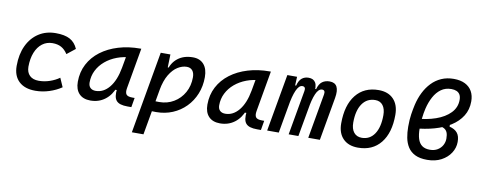

<svg xmlns="http://www.w3.org/2000/svg" viewBox="-76 -1114 4254 1710"><g transform="rotate(10 2051.0 -259.0)"><path d="M271.5 -83Q322.3 -83 370.8 -99.6Q419.4 -116.2 457 -143.1L492.2 -63Q444.3 -30.3 382.8 -10.3Q321.3 9.8 257.3 9.8Q161.1 9.8 108.4 -40Q55.7 -89.8 55.7 -180.2Q55.7 -285.2 92.3 -363Q128.9 -440.9 195.1 -484.1Q261.2 -527.3 350.1 -527.3Q430.2 -527.3 477.5 -502Q524.9 -476.6 549.3 -419.9L473.6 -359.9Q448.2 -398.9 415.5 -416.7Q382.8 -434.6 336.4 -434.6Q283.7 -434.6 243.9 -404.3Q204.1 -374 182.4 -319.3Q160.6 -264.6 160.2 -190.9Q160.6 -139.6 189.7 -111.3Q218.8 -83 271.5 -83Z M755.4 10.3Q689 10.3 652.8 -27.8Q616.7 -65.9 616.7 -135.3Q616.7 -223.1 654.1 -294.7Q691.4 -366.2 758.8 -417Q826.2 -467.8 916.5 -495.1Q1006.8 -522.5 1112.8 -522.5H1122.6L1058.1 -154.8Q1051.3 -115.7 1064.2 -98.1Q1077.1 -80.6 1120.1 -80.6H1140.1L1125.5 4.9H1090.8Q1053.2 4.9 1028.1 -2.7Q1002.9 -10.3 989 -26.6Q975.1 -43 971.2 -69.8Q967.3 -96.7 972.2 -135.3L1000.5 -122.6H943.8L969.7 -150.9Q942.9 -74.2 886.7 -32Q830.6 10.3 755.4 10.3ZM787.1 -82.5Q857.4 -82.5 909.7 -146Q961.9 -209.5 982.9 -325.7L1008.3 -467.3L1047.9 -429.7Q979.5 -426.8 920.2 -404.3Q860.8 -381.8 816.2 -344Q771.5 -306.2 746.3 -256.1Q721.2 -206.1 721.2 -147.5Q721.2 -116.2 738.5 -99.4Q755.9 -82.5 787.1 -82.5Z M1273.9 224.6H1168.9L1299.3 -517.6H1386.7L1383.3 -395ZM1350.1 9.8Q1314.5 9.8 1279.3 7.1Q1244.1 4.4 1208.5 -0.5L1257.3 -95.2Q1289.1 -83 1360.8 -83Q1434.6 -83 1493.2 -118.2Q1551.8 -153.3 1585.7 -214.1Q1619.6 -274.9 1619.6 -351.6Q1619.6 -391.1 1601.6 -412.8Q1583.5 -434.6 1550.3 -434.6Q1509.8 -434.6 1468.8 -409.2Q1427.7 -383.8 1395 -329.6Q1362.3 -275.4 1346.7 -189.5L1365.7 -399.9H1408.2L1380.4 -362.8Q1397.9 -441.4 1452.6 -484.4Q1507.3 -527.3 1589.4 -527.3Q1653.3 -527.3 1688.7 -486.6Q1724.1 -445.8 1724.1 -371.1Q1724.1 -289.6 1696 -220.2Q1668 -150.9 1617.2 -99.1Q1566.4 -47.4 1498.3 -18.8Q1430.2 9.8 1350.1 9.8Z M1927.2 10.3Q1860.8 10.3 1824.7 -27.8Q1788.6 -65.9 1788.6 -135.3Q1788.6 -223.1 1825.9 -294.7Q1863.3 -366.2 1930.7 -417Q1998 -467.8 2088.4 -495.1Q2178.7 -522.5 2284.7 -522.5H2294.4L2230 -154.8Q2223.1 -115.7 2236.1 -98.1Q2249 -80.6 2292 -80.6H2312L2297.4 4.9H2262.7Q2225.1 4.9 2200 -2.7Q2174.8 -10.3 2160.9 -26.6Q2147 -43 2143.1 -69.8Q2139.2 -96.7 2144 -135.3L2172.4 -122.6H2115.7L2141.6 -150.9Q2114.7 -74.2 2058.6 -32Q2002.4 10.3 1927.2 10.3ZM1959 -82.5Q2029.3 -82.5 2081.5 -146Q2133.8 -209.5 2154.8 -325.7L2180.2 -467.3L2219.7 -429.7Q2151.4 -426.8 2092 -404.3Q2032.7 -381.8 1988 -344Q1943.4 -306.2 1918.2 -256.1Q1893.1 -206.1 1893.1 -147.5Q1893.1 -116.2 1910.4 -99.4Q1927.7 -82.5 1959 -82.5Z M2532.2 -517.6 2525.9 -384.3 2458 0H2353L2444.3 -517.6ZM2547.4 0 2618.7 -404.3Q2626 -444.3 2593.3 -444.3Q2563 -444.3 2539.6 -391.6Q2516.1 -338.9 2501 -242.7L2512.7 -439H2537.6Q2549.8 -486.8 2575 -507.1Q2600.1 -527.3 2635.7 -527.3Q2681.2 -527.3 2699.5 -494.6Q2717.8 -461.9 2705.1 -390.6L2635.3 0ZM2898.4 -390.6 2829.6 0H2724.6L2795.9 -404.3Q2799.3 -423.3 2793.5 -433.8Q2787.6 -444.3 2772 -444.3Q2739.7 -444.3 2716.6 -391.6Q2693.4 -338.9 2678.7 -242.7L2685.5 -439H2718.3Q2731.4 -487.3 2759 -507.3Q2786.6 -527.3 2825.7 -527.3Q2922.4 -527.3 2898.4 -390.6Z M3174.8 9.8Q3088.4 9.8 3039.8 -39.8Q2991.2 -89.4 2991.2 -177.7Q2991.2 -342.8 3064.9 -435.1Q3138.7 -527.3 3269.5 -527.3Q3356 -527.3 3404.5 -476.6Q3453.1 -425.8 3453.1 -335Q3453.1 -172.4 3379.6 -81.3Q3306.2 9.8 3174.8 9.8ZM3192.9 -82.5Q3266.1 -82.5 3307.4 -143.8Q3348.6 -205.1 3348.6 -314Q3348.6 -370.6 3324.2 -402.6Q3299.8 -434.6 3255.4 -434.6Q3180.2 -434.6 3137.9 -373.5Q3095.7 -312.5 3095.7 -203.6Q3095.7 -146.5 3121.3 -114.5Q3147 -82.5 3192.9 -82.5Z M3641.6 -248 3632.3 -335.4Q3733.9 -340.8 3815.7 -369.4Q3897.5 -397.9 3945.6 -447.8Q3993.7 -497.6 3993.7 -566.4Q3993.7 -595.7 3982.9 -613.8Q3972.2 -631.8 3952.4 -640.4Q3932.6 -648.9 3904.8 -648.9Q3851.6 -648.9 3812.5 -620.6Q3773.4 -592.3 3747.6 -544.4Q3721.7 -496.6 3707.5 -437.5Q3697.3 -394.5 3692.1 -346.7Q3687 -298.8 3687 -256.8Q3687 -199.2 3699.2 -160.6Q3711.4 -122.1 3738.3 -102.5Q3765.1 -83 3808.6 -83Q3849.6 -83 3878.4 -100.6Q3907.2 -118.2 3922.4 -146.2Q3937.5 -174.3 3937.5 -206.1Q3937.5 -240.7 3928.5 -262Q3919.4 -283.2 3899.4 -293.9Q3879.4 -304.7 3846.2 -307.6L3946.8 -345.2V-316.4Q3971.7 -310.1 3989.5 -299.8Q4007.3 -289.6 4018.8 -275.1Q4030.3 -260.7 4035.9 -240.7Q4041.5 -220.7 4041.5 -194.3Q4041.5 -141.1 4011.7 -94.5Q3981.9 -47.9 3927.7 -19Q3873.5 9.8 3800.3 9.8Q3733.9 9.8 3691.4 -11.2Q3648.9 -32.2 3625.5 -68.8Q3602.1 -105.5 3593 -152.6Q3584 -199.7 3584 -252Q3584 -317.9 3591.3 -365.2Q3598.6 -412.6 3607.9 -453.6Q3622.1 -514.6 3648.2 -566.9Q3674.3 -619.1 3711.9 -658.4Q3749.5 -697.8 3799.3 -719.7Q3849.1 -741.7 3911.1 -741.7Q3972.2 -741.7 4013.7 -720.7Q4055.2 -699.7 4076.7 -661.4Q4098.1 -623 4098.1 -570.8Q4098.1 -496.1 4062.3 -438.7Q4026.4 -381.3 3963.4 -341.3Q3900.4 -301.3 3817.9 -278.1Q3735.4 -254.9 3641.6 -248Z"/></g></svg>

Font: Cascadia Code PL
Style: Italic
Weight: 400
Italic angle: -10°
Monospace: yes
Designer: Aaron Bell
Foundry: Saja Typeworks
Version: Version 2404.023